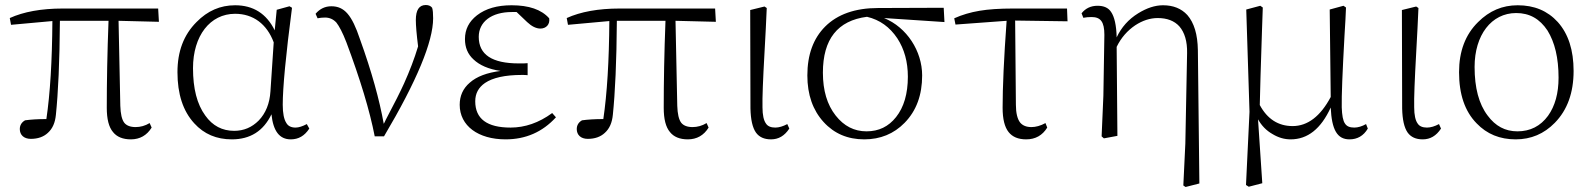

<svg xmlns="http://www.w3.org/2000/svg" viewBox="-20 -542 6349 766"><path d="M502 14C538 14 566 -2 585 -33L577 -51C559 -40 540 -35 521 -35C500 -35 485 -41 476 -52C466 -65 461 -88 460 -120L453 -459L614 -455L611 -508H230C145 -508 74 -495 19 -470L24 -443L189 -458C188 -299 180 -168 165 -67C130 -67 102 -65 80 -62C66 -54 59 -42 59 -27C59 -4 75 12 103 12C131 12 154 4 171 -12C190 -29 200 -53 203 -84C212 -171 218 -296 219 -459H413C408 -330 406 -214 406 -112C406 -67 414 -35 431 -15C446 4 470 14 502 14Z M905 14C978 14 1031 -19 1063 -86C1070 -19 1095 14 1140 14C1171 14 1195 0 1214 -29L1204 -47C1187 -38 1172 -33 1159 -33C1142 -33 1129 -39 1122 -52C1113 -66 1108 -90 1108 -124C1108 -191 1120 -320 1145 -511L1135 -517L1084 -503L1076 -421C1043 -488 990 -521 918 -521C859 -521 808 -499 764 -454C713 -403 688 -337 688 -254C688 -167 710 -99 755 -50C794 -7 844 14 905 14ZM914 -20C867 -20 828 -40 799 -81C766 -126 750 -189 750 -270C750 -399 818 -487 918 -487C990 -487 1045 -446 1072 -373L1059 -178C1056 -129 1040 -90 1012 -61C985 -34 953 -20 914 -20Z M1512 2C1643 -219 1708 -376 1708 -469C1708 -488 1707 -502 1704 -511C1699 -518 1690 -522 1679 -522C1652 -522 1639 -502 1639 -462C1639 -440 1642 -405 1648 -357C1633 -307 1614 -258 1592 -209C1578 -178 1554 -130 1519 -64C1516 -57 1513 -51 1511 -48C1494 -143 1463 -256 1416 -386C1384 -482 1354 -517 1302 -517C1277 -517 1256 -507 1239 -487L1247 -469C1256 -471 1266 -472 1277 -472C1295 -472 1310 -465 1322 -452C1333 -438 1347 -412 1362 -373C1417 -226 1455 -101 1475 2Z M1997 14C2077 14 2144 -15 2198 -74L2183 -91C2130 -52 2074 -33 2017 -33C1923 -33 1876 -68 1876 -138C1876 -169 1889 -193 1915 -211C1946 -232 1995 -243 2062 -243C2071 -243 2078 -243 2085 -242V-290C2078 -289 2067 -289 2050 -289C1943 -289 1890 -324 1890 -395C1890 -455 1941 -494 2022 -494C2029 -494 2035 -494 2041 -494L2083 -454C2101 -437 2119 -428 2136 -428C2159 -428 2175 -445 2171 -469C2140 -504 2090 -521 2021 -521C1964 -521 1918 -508 1883 -481C1851 -456 1835 -425 1835 -386C1835 -353 1846 -326 1869 -305C1893 -282 1929 -266 1977 -259C1923 -252 1882 -237 1854 -212C1827 -189 1814 -159 1814 -124C1814 -40 1888 14 1997 14Z M2724 14C2760 14 2788 -2 2807 -33L2799 -51C2781 -40 2762 -35 2743 -35C2722 -35 2707 -41 2698 -52C2688 -65 2683 -88 2682 -120L2675 -459L2836 -455L2833 -508H2452C2367 -508 2296 -495 2241 -470L2246 -443L2411 -458C2410 -299 2402 -168 2387 -67C2352 -67 2324 -65 2302 -62C2288 -54 2281 -42 2281 -27C2281 -4 2297 12 2325 12C2353 12 2376 4 2393 -12C2412 -29 2422 -53 2425 -84C2434 -171 2440 -296 2441 -459H2635C2630 -330 2628 -214 2628 -112C2628 -67 2636 -35 2653 -15C2668 4 2692 14 2724 14Z M3056 14C3086 14 3110 0 3129 -29L3121 -47C3104 -38 3088 -33 3073 -33C3056 -33 3043 -38 3036 -49C3027 -61 3022 -83 3022 -114C3021 -151 3024 -224 3030 -331C3034 -402 3037 -461 3039 -510L3030 -516L2973 -502L2974 -109C2975 -65 2982 -33 2996 -13C3009 5 3029 14 3056 14Z M3428 14C3492 14 3546 -8 3589 -52C3636 -100 3659 -163 3659 -241C3659 -338 3598 -433 3507 -470L3748 -454L3745 -511L3483 -510C3392 -510 3321 -485 3272 -436C3225 -389 3201 -324 3201 -241C3201 -164 3223 -102 3266 -55C3308 -9 3362 14 3428 14ZM3437 -18C3388 -18 3347 -39 3314 -81C3280 -124 3263 -181 3263 -252C3263 -386 3322 -460 3439 -475C3490 -463 3530 -434 3560 -389C3588 -346 3602 -295 3602 -236C3602 -168 3586 -114 3555 -75C3525 -37 3486 -18 3437 -18Z M4074 14C4111 14 4139 -2 4158 -33L4151 -51C4131 -40 4112 -35 4095 -35C4075 -35 4060 -41 4050 -53C4039 -67 4033 -91 4033 -124L4030 -460L4239 -457L4237 -508H4021C3968 -508 3923 -505 3888 -499C3852 -493 3818 -483 3787 -469L3792 -444L3996 -459C3985 -308 3980 -193 3980 -112C3980 -67 3988 -35 4004 -15C4019 4 4042 14 4074 14Z M4765 190 4759 -342C4758 -405 4744 -451 4717 -482C4693 -508 4661 -521 4620 -521C4588 -521 4555 -510 4521 -489C4482 -465 4454 -433 4435 -393C4434 -441 4426 -475 4413 -494C4402 -511 4384 -519 4359 -519C4332 -519 4311 -509 4295 -489L4302 -471C4312 -473 4323 -474 4335 -474C4371 -474 4386 -455 4386 -403L4382 -160L4375 2L4384 10L4438 0L4435 -355C4453 -392 4478 -420 4509 -441C4538 -460 4568 -470 4599 -470C4636 -470 4665 -459 4685 -437C4706 -413 4717 -377 4716 -330L4709 31L4701 198L4710 204Z M5016 189 4999 -66C5013 -41 5032 -21 5057 -7C5080 7 5104 14 5129 14C5197 14 5250 -28 5289 -113C5293 -24 5315 14 5364 14C5395 14 5420 0 5437 -29L5430 -47C5414 -38 5398 -33 5383 -33C5365 -33 5353 -38 5346 -49C5338 -60 5334 -82 5333 -114C5332 -159 5336 -255 5344 -400C5347 -447 5349 -484 5350 -512L5340 -519L5285 -504L5289 -155C5248 -78 5197 -39 5137 -39C5080 -39 5036 -67 5006 -123C5007 -176 5010 -277 5015 -426C5016 -463 5017 -491 5018 -512L5008 -519L4952 -504L4965 -96L4951 196L4962 203Z M5656 14C5686 14 5710 0 5729 -29L5721 -47C5704 -38 5688 -33 5673 -33C5656 -33 5643 -38 5636 -49C5627 -61 5622 -83 5622 -114C5621 -151 5624 -224 5630 -331C5634 -402 5637 -461 5639 -510L5630 -516L5573 -502L5574 -109C5575 -65 5582 -33 5596 -13C5609 5 5629 14 5656 14Z M6027 14C6088 14 6140 -8 6183 -52C6233 -103 6258 -172 6258 -259C6258 -342 6237 -407 6195 -454C6154 -499 6101 -521 6035 -521C5974 -521 5922 -499 5877 -454C5826 -404 5801 -337 5801 -254C5801 -166 5824 -98 5871 -50C5912 -7 5964 14 6027 14ZM6034 -18C5985 -18 5946 -39 5915 -81C5880 -127 5863 -192 5863 -275C5863 -402 5930 -490 6029 -490C6082 -490 6123 -467 6154 -420C6183 -373 6198 -311 6198 -232C6198 -170 6184 -119 6156 -80C6126 -39 6085 -18 6034 -18Z"/></svg>

Font: AllPunType ExtraLight
Style: Regular
Weight: 280
Version: 1.0